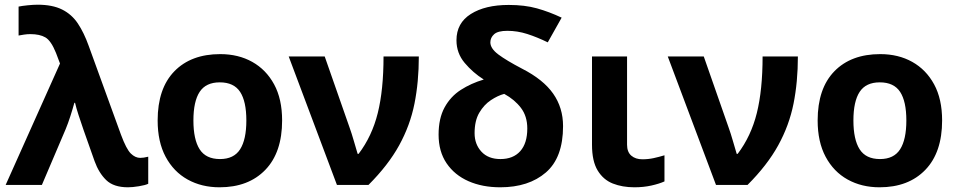

<svg xmlns="http://www.w3.org/2000/svg" viewBox="-20 -786 4069 816"><path d="M4 0 235 -516 218 -561Q197 -613 173 -627Q149 -641 109 -641Q96 -641 82.5 -639Q69 -637 59 -635V-758Q73 -761 97.5 -763.5Q122 -766 140 -766Q203 -766 244 -745.5Q285 -725 311 -686Q337 -647 357 -591L494 -214Q517 -152 536 -133.5Q555 -115 576 -115Q590 -115 610 -120V-5Q598 1 570.5 5.5Q543 10 524 10Q463 10 431.5 -20.5Q400 -51 382 -101L335 -234Q324 -266 314 -296.5Q304 -327 299 -349H296Q289 -323 279 -292Q269 -261 259 -237L158 0Z M1179 -274Q1179 -138 1107.5 -64Q1036 10 913 10Q837 10 777.5 -23Q718 -56 684 -119.5Q650 -183 650 -274Q650 -410 721 -483Q792 -556 916 -556Q993 -556 1052 -523Q1111 -490 1145 -427.5Q1179 -365 1179 -274ZM802 -274Q802 -193 828.5 -151.5Q855 -110 915 -110Q974 -110 1000.5 -151.5Q1027 -193 1027 -274Q1027 -355 1000.5 -395.5Q974 -436 914 -436Q855 -436 828.5 -395.5Q802 -355 802 -274Z M1207 -546H1360L1466 -243Q1474 -221 1484 -186.5Q1494 -152 1500 -132H1504Q1561 -207 1585.5 -305.5Q1610 -404 1610 -546H1760Q1760 -438 1741.5 -345.5Q1723 -253 1676.5 -168.5Q1630 -84 1546 0H1412Z M2142 -765Q2210 -765 2262 -750.5Q2314 -736 2367 -711L2308 -606Q2263 -628 2221 -641.5Q2179 -655 2136 -655Q2096 -655 2080 -640.5Q2064 -626 2064 -606Q2064 -580 2098 -554.5Q2132 -529 2199 -494Q2289 -448 2331 -388Q2373 -328 2373 -250Q2373 -116 2300 -53Q2227 10 2106 10Q2030 10 1971 -16Q1912 -42 1878 -92Q1844 -142 1844 -214Q1844 -283 1869.5 -329.5Q1895 -376 1938.5 -404Q1982 -432 2036 -448Q1990 -477 1955 -518.5Q1920 -560 1920 -615Q1920 -688 1981 -726.5Q2042 -765 2142 -765ZM2123 -387Q2096 -380 2066.5 -360.5Q2037 -341 2017 -307Q1997 -273 1997 -220Q1997 -173 2026 -141.5Q2055 -110 2107 -110Q2161 -110 2191 -143.5Q2221 -177 2221 -240Q2221 -292 2194 -327.5Q2167 -363 2123 -387Z M2645 -546V-171Q2645 -140 2663 -124.5Q2681 -109 2710 -109Q2735 -109 2758 -114Q2781 -119 2804 -126V-15Q2782 -5 2748.5 2.5Q2715 10 2676 10Q2625 10 2584.5 -6Q2544 -22 2520 -61.5Q2496 -101 2496 -171V-546Z M2818 -546H2971L3077 -243Q3085 -221 3095 -186.5Q3105 -152 3111 -132H3115Q3172 -207 3196.5 -305.5Q3221 -404 3221 -546H3371Q3371 -438 3352.5 -345.5Q3334 -253 3287.5 -168.5Q3241 -84 3157 0H3023Z M3984 -274Q3984 -138 3912.5 -64Q3841 10 3718 10Q3642 10 3582.5 -23Q3523 -56 3489 -119.5Q3455 -183 3455 -274Q3455 -410 3526 -483Q3597 -556 3721 -556Q3798 -556 3857 -523Q3916 -490 3950 -427.5Q3984 -365 3984 -274ZM3607 -274Q3607 -193 3633.5 -151.5Q3660 -110 3720 -110Q3779 -110 3805.5 -151.5Q3832 -193 3832 -274Q3832 -355 3805.5 -395.5Q3779 -436 3719 -436Q3660 -436 3633.5 -395.5Q3607 -355 3607 -274Z"/></svg>

Font: Noto IKEA Arabic
Style: Bold
Weight: 700
Designer: Monotype Design Team
Foundry: Monotype Imaging Inc.
Version: Version 1.200